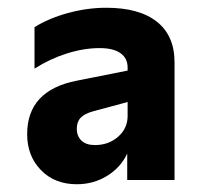

<svg xmlns="http://www.w3.org/2000/svg" viewBox="-20 -796 538 495"><path d="M50 -450Q50 -563 178 -588L309 -614V-622Q309 -646 290.5 -659Q272 -672 237 -672Q196 -672 152 -658Q108 -644 69 -619V-726Q106 -749 155.5 -762.5Q205 -776 254 -776Q339 -776 384.5 -740Q430 -704 430 -635V-332H308V-400Q291 -364 256 -342.5Q221 -321 178 -321Q121 -321 85.5 -357.5Q50 -394 50 -450ZM225 -422Q260 -422 284.5 -443.5Q309 -465 309 -497V-533L220 -509Q198 -503 188 -492.5Q178 -482 178 -464Q178 -445 190 -433.5Q202 -422 225 -422Z"/></svg>

Font: Application
Style: Bold
Weight: 700
Designer: Wei Huang
Foundry: Wei Huang
Version: Version 0.012